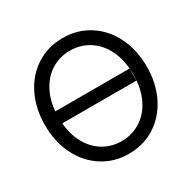

<svg xmlns="http://www.w3.org/2000/svg" viewBox="-165 -903 1079 1080"><g transform="rotate(-30 374.5 -363.5)"><path d="M615.2 -324.2H115.2V-402.3H615.2ZM43.9 -363.3Q43.9 -471.7 86.2 -557.4Q128.4 -643.1 203.9 -691.2Q279.3 -739.3 374.5 -739.3Q469.7 -739.3 545.2 -691.2Q620.6 -643.1 662.8 -557.4Q705.1 -471.7 705.1 -363.3Q705.1 -255.4 662.6 -169.9Q620.1 -84.5 544.9 -36.4Q469.7 11.7 374.5 11.7Q279.3 11.7 204.1 -36.4Q128.9 -84.5 86.4 -169.9Q43.9 -255.4 43.9 -363.3ZM617.2 -363.3Q617.2 -455.1 584.7 -521.5Q552.2 -587.9 496.8 -622.6Q441.4 -657.2 374.5 -657.2Q307.1 -657.2 252 -622.6Q196.8 -587.9 164.3 -521.5Q131.8 -455.1 131.8 -363.3Q131.8 -272 164.3 -205.6Q196.8 -139.2 252 -104.7Q307.1 -70.3 374.5 -70.3Q441.4 -70.3 496.8 -105Q552.2 -139.6 584.7 -205.8Q617.2 -272 617.2 -363.3Z"/></g></svg>

Font: Intratopia Thin
Style: Regular
Weight: 100
Designer: Rasmus Andersson
Foundry: rsms
Version: Version 3.000;Glyphs 3.2.3 (3260)